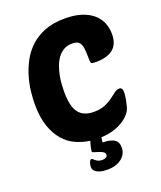

<svg xmlns="http://www.w3.org/2000/svg" viewBox="-164 -824 947 1127"><g transform="rotate(-20 309.0 -260.0)"><path d="M352 -146Q393 -146 421.5 -158Q450 -170 470 -185Q490 -200 505.5 -212Q521 -224 537 -224Q557 -224 557 -194Q557 -178 553 -155.5Q549 -133 542 -105Q538 -89 523.5 -70Q509 -51 484 -34Q459 -17 423.5 -5Q388 7 341 9L337 40Q382 40 407.5 54.5Q433 69 433 105Q433 147 399 173.5Q365 200 311 200Q300 200 284.5 198.5Q269 197 255.5 191.5Q242 186 232.5 176.5Q223 167 223 151Q223 138 228.5 123.5Q234 109 242 109Q246 109 250.5 113Q255 117 261.5 122.5Q268 128 277.5 132Q287 136 300 136Q314 136 324 131Q334 126 334 115Q334 103 322.5 96Q311 89 296.5 84.5Q282 80 270.5 76.5Q259 73 259 70Q259 60 263 42Q267 24 273 6Q228 0 185.5 -19Q143 -38 111 -75Q79 -112 59.5 -168.5Q40 -225 40 -306Q40 -339 44.5 -382.5Q49 -426 62 -472Q75 -518 98.5 -562.5Q122 -607 159 -642Q196 -677 249.5 -698.5Q303 -720 377 -720Q436 -720 479.5 -706Q523 -692 551.5 -667.5Q580 -643 593.5 -610Q607 -577 607 -540Q607 -476 569.5 -446.5Q532 -417 463 -417Q441 -417 435.5 -420.5Q430 -424 430 -435Q429 -469 428 -494Q427 -519 421 -535.5Q415 -552 402.5 -559.5Q390 -567 368 -567Q336 -567 313.5 -553.5Q291 -540 275.5 -518.5Q260 -497 250.5 -470Q241 -443 235.5 -415Q230 -387 228.5 -361Q227 -335 227 -316Q227 -224 257.5 -185Q288 -146 352 -146Z"/></g></svg>

Font: PoetsenOne
Style: Regular
Weight: 400
Designer: Rodrigo Fuenzalida, Pablo Impallari
Foundry: Pablo Impallari, Rodrigo Fuenzalida
Version: Version 1.000; ttfautohint (v0.8) -G 200 -r 50